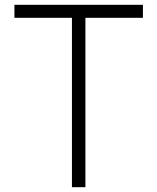

<svg xmlns="http://www.w3.org/2000/svg" viewBox="-20 -778 654 798"><path d="M574 -704H335V0H279V-704H40V-758H574Z"/></svg>

Font: Biryani UltraLight
Style: Regular
Weight: 250
Designer: Dan Reynolds and Mathieu Réguer
Foundry: Dan Reynolds and Mathieu Réguer
Version: Version 1.003; ttfautohint (v1.1) -l 5 -r 5 -G 72 -x 0 -D la